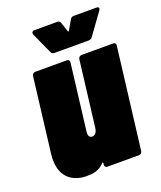

<svg xmlns="http://www.w3.org/2000/svg" viewBox="-133 -784 734 877"><g transform="rotate(-20 234.5 -346.0)"><path d="M375 -581 448 -682C456 -692 453 -700 441 -700H330C323 -700 316 -696 313 -689L287 -644C284 -640 282 -640 281 -644L266 -689C264 -696 259 -700 251 -700H140C129 -700 124 -693 128 -682L174 -581C177 -574 183 -571 190 -571H356C364 -571 370 -574 375 -581ZM287 -505 248 -185C245 -164 236 -153 222 -153C208 -153 202 -164 205 -185L244 -505C245 -514 240 -520 232 -520H78C70 -520 63 -514 62 -505L18 -144C4 -31 69 8 137 8C168 8 198 4 222 -23C225 -27 228 -25 228 -21L227 -15C226 -6 231 0 240 0H393C402 0 408 -6 409 -15L469 -505C471 -514 465 -520 457 -520H303C295 -520 288 -514 287 -505Z"/></g></svg>

Font: Barlow Condensed Black
Style: Italic
Weight: 900
Width: 3
Italic angle: -7°
Designer: Jeremy Tribby
Foundry: Tribby Type
Version: Version 1.422;hotconv 1.0.109;makeotfexe 2.5.65596